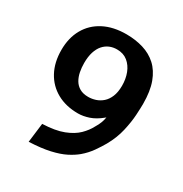

<svg xmlns="http://www.w3.org/2000/svg" viewBox="-174 -862 970 1018"><g transform="rotate(30 311.0 -353.5)"><path d="M144.2 23.6 158.8 -94.4Q237.3 -97.3 286.6 -116.5Q335.9 -135.7 364.5 -163.9Q393.1 -192.2 408.4 -222Q421.3 -242.9 427.7 -260.5Q434.2 -278.2 436.6 -294.2Q439.1 -310.2 439.1 -326.2Q439.1 -342.2 438.8 -359.4L501.5 -373.1Q467.9 -319.9 431.8 -290.2Q395.8 -260.6 360.9 -248.8Q325.9 -237.1 295 -237.1Q220.8 -237.1 165.9 -267.7Q110.9 -298.3 80.9 -354Q50.9 -409.7 50.9 -485.3Q50.9 -559 81.9 -614Q112.8 -669.1 171.1 -699.4Q229.3 -729.7 310.1 -729.5Q365.2 -729.3 412.6 -714.9Q460 -700.6 495.1 -668.7Q530.2 -636.7 549.8 -583.8Q569.3 -530.9 569.3 -453.6Q569.3 -430.6 566.7 -385.5Q564 -340.4 551.4 -285.2Q538.8 -230.1 508.3 -175.9Q493.7 -150.1 471 -117.6Q448.2 -85.1 417.1 -58.8Q392.8 -38.4 358.2 -20.8Q323.6 -3.2 271.6 8.6Q219.7 20.4 144.2 23.6ZM298.1 -340.1Q320.3 -340.1 342.6 -347.3Q364.9 -354.6 383.4 -370.8Q401.9 -387.1 413.1 -414.1Q424.3 -441 424.6 -480.2Q424.8 -522 411.4 -557.1Q397.9 -592.2 371.6 -613.5Q345.2 -634.9 306.3 -634.9Q281.9 -635.1 260.8 -626.2Q239.7 -617.2 223.8 -599Q207.9 -580.8 199 -552.5Q190.1 -524.2 190.1 -485.4Q190.1 -457.4 195.2 -431.4Q200.4 -405.3 212.5 -384.8Q224.7 -364.2 245.7 -352.1Q266.7 -340.1 298.1 -340.1Z"/></g></svg>

Font: Russolo 10pt ExtraLight
Style: Regular
Weight: 200
Designer: Micah Stupak-Hahn
Version: Version 1.000